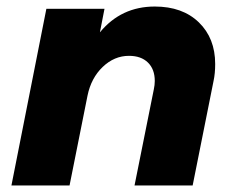

<svg xmlns="http://www.w3.org/2000/svg" viewBox="-20 -568 717 588"><path d="M639 -372Q639 -343 634 -320L570 0H392L451 -294Q454 -308 454 -320Q454 -356 433 -376.5Q412 -397 375 -397Q330 -397 294.5 -363Q259 -329 248 -275L193 0H15L122 -541H300L286 -469Q351 -548 454 -548Q539 -548 589 -499.5Q639 -451 639 -372Z"/></svg>

Font: Gontserrat
Style: Bold Italic
Weight: 700
Italic angle: -11.3°
Designer: Julieta Ulanovsky
Foundry: Julieta Ulanovsky
Version: Version 6.001